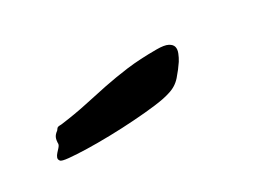

<svg xmlns="http://www.w3.org/2000/svg" viewBox="-24 -387 393 296"><g transform="rotate(-30 172.5 -239.5)"><path d="M247.1 -278.8Q260.7 -278.8 266.8 -275.6Q272.9 -272.5 274.2 -267.6Q275.4 -262.7 272.9 -256.6Q270.5 -250.5 267.1 -245.1Q260.7 -235.4 251.7 -225.1Q242.7 -214.8 229 -210.9Q218.8 -207.5 200.9 -205.3Q183.1 -203.1 161.9 -201.7Q140.6 -200.2 118.2 -199.7Q95.7 -199.2 77.4 -199.7Q59.1 -200.2 46.4 -201.4Q33.7 -202.6 32.2 -205.1Q29.8 -208 31 -211.2Q32.2 -214.4 34.9 -217.3Q37.6 -220.2 40 -222.9Q42.5 -225.6 43 -228Q43 -234.9 44.7 -239Q46.4 -243.2 51.8 -247.1Q54.2 -251 56.2 -251.5Q58.1 -252 62 -252Q88.4 -255.4 109.4 -260Q130.4 -264.6 150.9 -268.8Q171.4 -272.9 194.1 -275.9Q216.8 -278.8 247.1 -278.8Z"/></g></svg>

Font: Mervale Script
Style: Regular
Weight: 400
Designer: Astigmatic (AOETI)
Foundry: Astigmatic (AOETI)
Version: Version 1.000